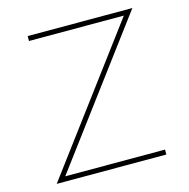

<svg xmlns="http://www.w3.org/2000/svg" viewBox="-118 -939 1039 1054"><g transform="rotate(-15 402.0 -412.5)"><path d="M75.5 0 670.5 -797H131.5V-825H726.5L131.5 -28H698.5V0Z"/></g></svg>

Font: Spartan Thin Thin
Style: Regular
Weight: 250
Version: Version 1.004